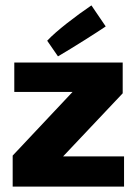

<svg xmlns="http://www.w3.org/2000/svg" viewBox="-20 -692 507 712"><path d="M372 -594 319 -672C263 -634 188 -577 155 -541L195 -483C250 -515 343 -574 372 -594ZM214 -112 435 -346V-460H33V-351H249L27 -115V0H440V-112Z"/></svg>

Font: FilmFarsi Display
Style: Regular
Weight: 400
Designer: Borna Izadpanah
Foundry: Borna Izadpanah
Version: Version 1.000;PS 001.000;hotconv 1.0.88;makeotf.lib2.5.64775